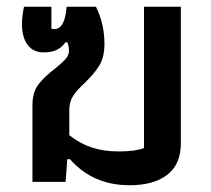

<svg xmlns="http://www.w3.org/2000/svg" viewBox="-20 -538 625 568"><path d="M187 -67H179L174 0H76V-227Q76 -265 93.5 -288Q111 -311 144 -336Q165 -353 174.5 -364Q184 -375 184 -388Q184 -402 179 -413H174Q162 -397 147 -390Q132 -383 109 -383Q78 -383 61.5 -405.5Q45 -428 45 -466Q45 -490 51 -518H132V-453Q135 -452 141 -452Q172 -452 177 -518H264Q289 -467 289 -409Q289 -369 274 -344.5Q259 -320 231 -293Q208 -272 196.5 -254.5Q185 -237 185 -212V-138Q217 -113 252 -101.5Q287 -90 331 -90Q380 -90 406 -100V-518H515V-114Q515 -52 475 -21Q435 10 363 10Q255 10 187 -67Z"/></svg>

Font: Athiti SemiBold
Style: Regular
Weight: 600
Designer: CadsonDemak Team
Foundry: CadsonDemak
Version: Version 1.032